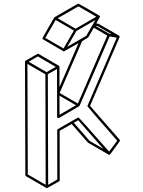

<svg xmlns="http://www.w3.org/2000/svg" viewBox="-20 -943 772 1039"><path d="M233.9 75.2H232.4L120.6 10.3Q117.2 8.3 117.2 4.4L115.2 -609.9Q115.7 -613.3 118.7 -614.7Q182.6 -651.9 185.1 -651.9L188.5 -651.4Q298.3 -587.4 299.1 -586.7Q299.8 -585.9 300.3 -585Q300.8 -584 301.3 -584V-582.5H301.8V-471.7L404.8 -709.5Q327.6 -665 326.2 -665Q323.7 -665 323.7 -666H322.8L212.9 -730Q209.5 -731.9 209.5 -734.9Q209.5 -737.3 241.5 -793Q273.4 -848.6 274.4 -849.4Q275.4 -850.1 337.9 -886.2Q402.3 -923.3 404.3 -923.3Q405.8 -923.3 462.2 -890.9Q518.6 -858.4 519.5 -857.2Q520.5 -856 521 -851.6Q520.5 -849.6 501 -816.4L512.7 -814.5L625 -749.5V-749Q626 -749 627 -747.1H627.4L627.9 -744.1Q627.4 -741.2 467.3 -370.1L627.9 -186.5Q629.4 -184.1 629.4 -181.2Q629.4 -179.7 589.4 -125.5Q575.2 -106.9 575 -106.9Q574.7 -106.9 574 -106.4Q573.2 -106 572.3 -105.5L567.9 -106L455.6 -171.4L367.7 -272L302.7 -234.9L303.2 32.2Q303.2 36.1 300.3 38.1Q235.4 75.2 233.9 75.2ZM584.5 -757.3 508.8 -801.3 495.6 -803.7 571.3 -759.8ZM388.7 -787.6 501 -852.5 404.3 -908.7 292 -844.2ZM323.7 -680.7 379.9 -777.8 281.2 -835 225.1 -737.8ZM344.2 -689.9 446.8 -749 496.1 -834.5 393.6 -775.4ZM401.4 -382.8 560.5 -750.5 487.8 -793 457.5 -740.7Q456.5 -739.3 424.3 -720.2L302.7 -439.9ZM302.2 -321.8 391.1 -373.5 301.8 -425.3ZM227.1 57.1 225.6 -541 128.4 -597.2 130.4 1ZM231.9 -552.7 281.7 -581.1 184.6 -637.7 135.3 -608.9ZM539.1 -137.7 403.3 -292.5 379.4 -278.8 464.8 -180.7ZM240.7 57.1 290 28.3 289.6 -238.3Q289.6 -242.2 292.5 -244.1Q402.3 -307.6 404.3 -307.6Q407.7 -307.6 570.3 -122.6L614.3 -181.6Q452.6 -366.2 452.6 -368.7Q452.6 -370.1 611.8 -738.8L573.2 -746.1L410.6 -370.6Q410.2 -370.1 409.7 -369.1Q409.2 -368.2 299.3 -304.7L297.4 -304.2Q289.1 -304.2 289.1 -310.5L288.6 -569.8L238.8 -541.5Z"/></svg>

Font: 3D Isometric
Style: Regular
Weight: 400
Designer: GGBotNet
Version: 1.10